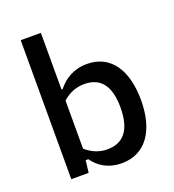

<svg xmlns="http://www.w3.org/2000/svg" viewBox="-140 -873 900 993"><g transform="rotate(-20 310.0 -376.5)"><path d="M565.5 -261.5C565.5 -423.5 498 -532.5 365.5 -532.5C290.5 -532.5 239 -497.5 204 -453.5H197.5V-765H86.5V0H182L190 -67H204.5C235 -23 286 12 361.5 12C494.5 12 565.5 -96.5 565.5 -261.5ZM197.5 -127.5V-392.5C236 -426.5 276 -439.5 317 -439.5C406.5 -439.5 452.5 -381.5 452.5 -261.5C452.5 -139 404 -81 316 -81C275.5 -81 236 -94 197.5 -127.5Z"/></g></svg>

Font: Monaspace Neon Medium
Style: Regular
Weight: 500
Designer: Riley Cran & the Lettermatic Team
Foundry: Lettermatic
Version: Version 1.200 (Monaspace Neon)